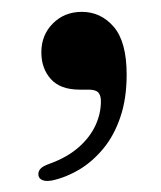

<svg xmlns="http://www.w3.org/2000/svg" viewBox="-20 -154 278 332"><path d="M117.5 1Q84.5 1 68 -17.2Q51.5 -35.5 51.5 -63.5Q51.5 -93.5 71.5 -113.5Q91.5 -133.5 121.5 -133.5Q154.5 -133.5 176.8 -107.5Q199 -81.5 199 -25Q199 16.5 188.2 48.2Q177.5 80 159 102.5Q140.5 125 117.8 138.8Q95 152.5 70.5 158Q59.5 160 53.5 157.5Q47.5 155 46.5 149.5Q45.5 143 49.8 138Q54 133 67.5 128.5Q97 117.5 116.2 100.5Q135.5 83.5 145 63Q154.5 42.5 154.5 21Q154.5 11 150 6Q145.5 1 133 1Z"/></svg>

Font: Fraunces 48pt
Style: Regular
Weight: 400
Version: Version 1.000;[b76b70a41]